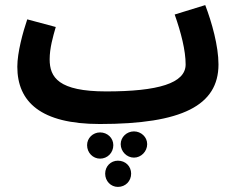

<svg xmlns="http://www.w3.org/2000/svg" viewBox="-20 -466 928 754"><path d="M372 21C695 21 838 -52 838 -213C838 -285 812 -378 786 -446L666 -409C691 -338 709 -268 709 -213C709 -139 601 -107 397 -107C210 -107 175 -162 175 -233C175 -277 188 -322 199 -360L87 -390C70 -340 48 -260 48 -204C48 -66 140 21 372 21ZM506 50C478 50 454 72 454 100C454 129 478 153 506 153C534 153 558 129 558 100C558 72 534 50 506 50ZM373 54C345 54 322 76 322 104C322 134 345 157 373 157C402 157 425 134 425 104C425 76 402 54 373 54ZM443 165C415 165 393 187 393 216C393 245 415 268 443 268C473 268 495 245 495 216C495 187 473 165 443 165Z"/></svg>

Font: Noto Sans Arabic UI XCn
Style: Bold
Weight: 700
Width: 2
Designer: Monotype Design Team, Nadine Chahine and Nizar Qandah
Foundry: Monotype Imaging Inc.
Version: Version 2.010